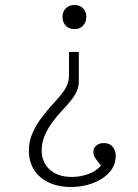

<svg xmlns="http://www.w3.org/2000/svg" viewBox="-20 -537 549 765"><path d="M294 -330V-213Q294 -195 287.5 -178Q281 -161 266.5 -141.5Q252 -122 227 -96Q186 -52 166 -14Q146 24 146 63Q146 108 177.5 138Q209 168 267 168Q300 168 333 156Q366 144 382 122Q365 102 358.5 91.5Q352 81 352 68Q352 54 363 43.5Q374 33 394 33Q417 33 429 48Q441 63 441 83Q441 122 415.5 150Q390 178 349.5 193Q309 208 264 208Q211 208 173 189.5Q135 171 115 138.5Q95 106 95 63Q95 30 107 -0.5Q119 -31 139 -59Q159 -87 183 -114Q207 -140 221.5 -157.5Q236 -175 243 -188.5Q250 -202 252.5 -214Q255 -226 255 -240V-330ZM277 -517Q298 -517 311 -504Q324 -491 324 -470Q324 -449 311 -435Q298 -421 277 -421Q255 -421 242 -434.5Q229 -448 229 -469Q229 -490 242 -503.5Q255 -517 277 -517Z"/></svg>

Font: Literata ExtraLight
Style: Regular
Weight: 250
Designer: Latin by Veronika Burian and Jose Scaglione. Greek by Irene Vlachou. Cyrillic by Vera Evstafieva.
Foundry: TypeTogether
Version: Version 3.103;gftools[0.9.29]